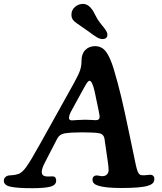

<svg xmlns="http://www.w3.org/2000/svg" viewBox="-34 -965 837 994"><path d="M418.5 -806.2Q406.2 -815.4 382.8 -831.1Q359.4 -846.7 349.6 -855.5Q335 -869.1 335.9 -890.6Q336.4 -914.1 354.5 -929.4Q372.6 -944.8 396 -944.8Q421.9 -944.8 443.8 -914.6Q449.2 -907.2 460 -885.5Q470.7 -863.8 483.4 -847.7Q486.8 -843.3 493.2 -835.4Q499.5 -827.6 502.2 -824.2Q504.9 -820.8 509 -815.2Q513.2 -809.6 514.9 -806.4Q516.6 -803.2 518.8 -798.8Q521 -794.4 521.5 -791Q522 -787.6 522 -783.7Q521.5 -773.9 514.9 -768.3Q508.3 -762.7 497.6 -762.7Q483.4 -762.7 468.3 -771.5Q453.1 -780.3 418.5 -806.2ZM262.2 -247.1 201.2 -128.9Q182.1 -93.3 182.1 -75.2Q182.1 -54.7 203.6 -51.8Q212.4 -50.8 224.6 -51.5Q236.8 -52.2 241.2 -51.8Q256.8 -49.8 256.8 -30.3Q256.8 -6.3 226.3 1.5Q195.8 9.3 134.3 9.3Q55.7 9.3 20.8 1.7Q-14.2 -5.9 -14.2 -29.3Q-14.2 -39.1 -7.8 -46.4Q-1.5 -53.7 8.3 -56.2Q13.2 -57.1 29.3 -58.1Q45.4 -59.1 56.2 -63Q78.1 -67.4 101.6 -99.9Q125 -132.3 175.8 -224.1L347.7 -532.7Q372.6 -578.1 380.4 -600.8Q388.2 -623.5 388.2 -652.3Q388.2 -687 408 -706.5Q427.7 -726.1 458 -726.1Q492.7 -726.1 514.4 -697.8Q536.1 -669.4 555.2 -606.4Q577.1 -532.7 594.5 -459.7Q611.8 -386.7 634.3 -277.6Q656.7 -168.5 664.6 -132.8Q674.3 -83 682.1 -70.3Q688.5 -59.1 698.2 -58.1Q710.4 -56.6 725.8 -58.6Q741.2 -60.5 748 -60.1Q765.1 -57.1 765.1 -38.6Q765.1 -25.4 757.3 -17.1Q749.5 -8.8 731.9 -3.4Q696.3 8.3 592.3 8.3Q511.2 8.3 474.1 -3.9Q444.8 -12.7 444.8 -34.7Q444.8 -53.2 462.4 -56.6Q468.3 -57.6 480 -54.9Q491.7 -52.2 499.5 -53.2Q512.7 -54.2 520.5 -62.7Q528.3 -71.3 528.3 -84.5Q528.3 -94.7 525.4 -119.1L507.3 -244.1Q503.9 -272 476.1 -275.9Q449.2 -279.8 387.7 -279.8Q333 -279.8 300.3 -274.4Q273.9 -270 262.2 -247.1ZM405.3 -345.2Q423.8 -345.2 440.4 -344Q457 -342.8 461.9 -342.8Q481.9 -342.8 481.9 -360.8Q481.9 -366.7 475.6 -397.5L456.1 -490.7Q450.7 -516.1 443.6 -531.5Q436.5 -546.9 429.7 -546.9Q427.7 -546.9 425.5 -545.7Q423.3 -544.4 420.7 -541.5Q418 -538.6 415.8 -535.4Q413.6 -532.2 410.6 -527.1Q407.7 -522 405.3 -517.8Q402.8 -513.7 399.2 -507.1Q395.5 -500.5 393.1 -496.1L336.4 -392.6Q323.2 -369.1 323.2 -354.5Q323.2 -341.8 338.4 -341.8Q339.8 -341.8 365.5 -343.5Q391.1 -345.2 405.3 -345.2Z"/></svg>

Font: Cooper* SemiBold
Style: Italic
Weight: 600
Italic angle: -7°
Designer: Owen Earl
Foundry: indestructible type*
Version: Version 0.001